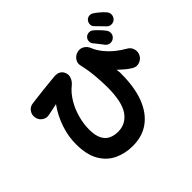

<svg xmlns="http://www.w3.org/2000/svg" viewBox="-199 -1123 1408 1408"><g transform="rotate(-45 504.5 -419.0)"><path d="M437 32Q359 32 294 1.5Q229 -29 190 -96Q151 -163 151 -272Q150 -350 177.5 -432Q205 -514 255 -584Q230 -579 210.5 -574.5Q191 -570 164 -565Q134 -558 108.5 -575.5Q83 -593 78 -623Q72 -653 89.5 -678.5Q107 -704 138 -708Q161 -711 193.5 -715Q226 -719 262.5 -723Q299 -727 333.5 -730.5Q368 -734 393 -736Q423 -738 442 -725.5Q461 -713 468 -690Q476 -668 466.5 -643Q457 -618 434 -599Q391 -565 359.5 -512Q328 -459 311.5 -398.5Q295 -338 295 -281Q295 -220 313 -184Q331 -148 362.5 -133Q394 -118 435 -118Q515 -118 562.5 -185Q610 -252 610 -406Q610 -459 604 -527Q598 -595 583 -657Q576 -686 593 -710.5Q610 -735 638 -742Q666 -750 691 -736Q716 -722 727 -695Q742 -657 770.5 -621Q799 -585 835.5 -555Q872 -525 910 -504Q937 -490 946 -460.5Q955 -431 941 -404Q927 -377 897 -367Q867 -357 841 -373Q818 -386 792.5 -407.5Q767 -429 747 -448Q749 -438 750.5 -424.5Q752 -411 751 -400Q751 -265 714.5 -168.5Q678 -72 608 -20Q538 32 437 32ZM890 -630Q874 -617 853 -618.5Q832 -620 818 -637Q809 -649 790.5 -672.5Q772 -696 759 -712Q750 -723 751.5 -742Q753 -761 768 -774Q781 -785 799 -785Q817 -785 830 -774Q846 -761 866 -740Q886 -719 899 -701Q911 -684 909 -664Q907 -644 890 -630ZM993 -724Q979 -710 957.5 -709.5Q936 -709 921 -725Q911 -736 890 -757Q869 -778 854 -794Q844 -805 844.5 -823Q845 -841 858 -856Q869 -868 886.5 -870Q904 -872 919 -862Q936 -851 958.5 -832Q981 -813 995 -796Q1009 -780 1008.5 -760.5Q1008 -741 993 -724Z"/></g></svg>

Font: Zen Maru Gothic Black
Style: Regular
Weight: 900
Designer: Yoshimichi Ohira
Foundry: Positype
Version: Version 1.001